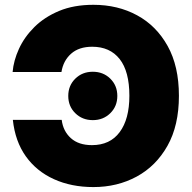

<svg xmlns="http://www.w3.org/2000/svg" viewBox="-20 -757 788 787"><path d="M362.8 -737.3Q462.9 -737.3 542 -694.3Q621.1 -651.4 667.2 -568.4Q713.4 -485.4 713.4 -364.3Q713.4 -242.7 666.5 -159.4Q619.6 -76.2 540.3 -33.2Q460.9 9.8 362.8 9.8Q272.5 9.8 201.2 -22.5Q129.9 -54.7 85.9 -116.2Q42 -177.7 32.7 -265.6H232.9Q238.8 -219.2 270.5 -190.7Q302.2 -162.1 356.9 -162.1Q431.2 -162.1 470.7 -215.6Q510.3 -269 510.3 -364.3Q510.3 -464.4 470.5 -514.9Q430.7 -565.4 357.9 -565.4Q303.7 -565.4 271.5 -536.9Q239.3 -508.3 231.9 -461.9H31.7Q35.6 -508.3 57.6 -556.6Q79.6 -605 120.8 -646Q162.1 -687 222.4 -712.2Q282.7 -737.3 362.8 -737.3ZM360.4 -264.6Q317.4 -264.6 288.6 -293Q259.8 -321.3 259.8 -363.8Q259.8 -406.2 288.6 -434.6Q317.4 -462.9 360.4 -462.9Q403.3 -462.9 432.1 -434.6Q460.9 -406.2 460.9 -363.8Q460.9 -321.3 432.1 -293Q403.3 -264.6 360.4 -264.6Z"/></svg>

Font: Inter Black
Style: Regular
Weight: 900
Designer: Rasmus Andersson
Foundry: rsms
Version: Version 4.000;git-a52131595